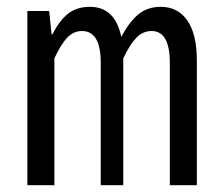

<svg xmlns="http://www.w3.org/2000/svg" viewBox="-20 -542 640 562"><path d="M60.1 0V-509.8H124L130.9 -441.9H133.8Q153.3 -481 178.7 -501.5Q204.1 -522 243.2 -522Q316.9 -522 335 -434.1Q358.4 -478 385 -500Q411.6 -522 450.2 -522Q501 -522 528.6 -481.7Q556.2 -441.4 556.2 -365.2V0H477.1V-357.9Q477.1 -451.2 423.8 -451.2Q398.4 -451.2 379.4 -431.9Q360.4 -412.6 340.8 -371.1V0H274.9V-357.9Q274.9 -451.2 220.2 -451.2Q195.3 -451.2 177 -432.1Q158.7 -413.1 139.2 -371.1V0Z"/></svg>

Font: Office Code Pro D
Style: Regular
Weight: 400
Designer: Nathan Rutzky & Paul D. Hunt
Foundry: Adobe Systems Incorporated
Version: Version 1.004;PS 001.004;hotconv 1.0.70;makeotf.lib2.5.58329